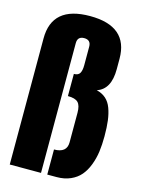

<svg xmlns="http://www.w3.org/2000/svg" viewBox="-128 -940 749 1014"><g transform="rotate(15 246.0 -433.5)"><path d="M199.2 0H28.3V-689.5Q28.3 -867.2 235.8 -867.2Q443.8 -867.2 443.8 -689.5V-632.3Q443.8 -522 370.6 -498Q400.9 -490.7 421.4 -472.7Q441.9 -454.6 452.9 -424.8Q463.9 -395 468.5 -358.9Q473.1 -322.8 473.1 -272.9Q473.1 -227.1 467.8 -188.2Q462.4 -149.4 448.7 -114Q435.1 -78.6 414.1 -54Q393.1 -29.3 359.9 -14.6Q326.7 0 284.2 0H233.4V-137.2Q303.2 -137.2 303.2 -194.8V-356.9Q303.2 -396.5 287.4 -412.6Q271.5 -428.7 231.4 -428.7V-549.8Q255.4 -549.8 263.9 -564.7Q272.5 -579.6 272.5 -607.9V-709.5Q272.5 -746.6 235.8 -746.6Q199.2 -746.6 199.2 -709.5Z"/></g></svg>

Font: Anton
Style: Regular
Weight: 400
Designer: Vernon Adams, Tural Alisoy
Foundry: Vernon Adams
Version: Version 2.300